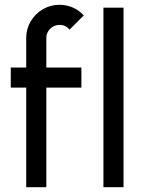

<svg xmlns="http://www.w3.org/2000/svg" viewBox="-20 -782 601 802"><path d="M173.5 -623.5V-500H320V-416H173.5V0H89.5V-416H25V-500H89.5V-623.5Q89.5 -661.5 108.2 -693Q127 -724.5 158.8 -743.2Q190.5 -762 228.5 -762Q256.5 -762 283 -751Q309.5 -740 330 -717.5L270 -658Q255 -678 228.5 -678Q206 -678 189.8 -662Q173.5 -646 173.5 -623.5ZM412 0V-750H496V0Z"/></svg>

Font: Urbanist Medium
Style: Regular
Weight: 500
Designer: Corey Hu
Foundry: Corey Hu
Version: Version 1.321; ttfautohint (v1.8.4.7-5d5b)